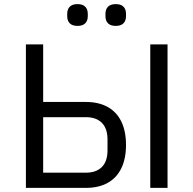

<svg xmlns="http://www.w3.org/2000/svg" viewBox="-20 -914 940 934"><path d="M307 -835V-847Q307 -869 319.5 -881.5Q332 -894 357 -894Q382 -894 394.5 -881.5Q407 -869 407 -847V-835Q407 -813 394.5 -800.5Q382 -788 357 -788Q332 -788 319.5 -800.5Q307 -813 307 -835ZM493 -835V-847Q493 -869 505.5 -881.5Q518 -894 543 -894Q568 -894 580.5 -881.5Q593 -869 593 -847V-835Q593 -813 580.5 -800.5Q568 -788 543 -788Q518 -788 505.5 -800.5Q493 -813 493 -835ZM190 -698V-418H398Q460 -418 504 -393.5Q548 -369 570.5 -322Q593 -275 593 -209Q593 -143 570.5 -96Q548 -49 504 -24.5Q460 0 398 0H106V-698ZM503 -183V-235Q503 -289 475.5 -316.5Q448 -344 398 -344H190V-74H398Q448 -74 475.5 -101.5Q503 -129 503 -183ZM795 -698V0H711V-698Z"/></svg>

Font: iA Writer Duo V
Style: Regular
Weight: 400
Designer: Mike Abbink, Paul van der Laan, Pieter van Rosmalen, Oliver Reichenstein
Foundry: Information Architects Inc.
Version: Version 2.000